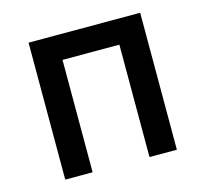

<svg xmlns="http://www.w3.org/2000/svg" viewBox="-82 -610 749 701"><g transform="rotate(-15 293.0 -259.0)"><path d="M400.4 0V-517.6H503.9V0ZM82 0V-517.6H185.5V0ZM112.3 -424.8V-517.6H488.8V-424.8Z"/></g></svg>

Font: Cascadia Mono
Style: Regular
Weight: 400
Monospace: yes
Designer: Aaron Bell
Foundry: Saja Typeworks
Version: Version 2102.003